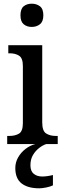

<svg xmlns="http://www.w3.org/2000/svg" viewBox="-20 -781 347 1041"><path d="M152 -635Q126 -635 108.5 -649.5Q91 -664 91 -698Q91 -733 108.5 -747Q126 -761 152 -761Q178 -761 196.5 -747Q215 -733 215 -698Q215 -664 196.5 -649.5Q178 -635 152 -635ZM19 0V-44H31Q62 -44 83 -56.5Q104 -69 104 -113V-423Q104 -466 83.5 -479Q63 -492 33 -492H25V-536H209V-117Q209 -71 230 -57.5Q251 -44 282 -44H293V0ZM193 240Q131 240 97 213.5Q63 187 63 130Q63 99 78.5 72Q94 45 119 26Q144 7 172 0H231Q212 6 192 21.5Q172 37 158.5 60Q145 83 145 115Q145 147 163 161.5Q181 176 209 176Q221 176 236 174Q251 172 267 168V224Q253 231 230.5 235.5Q208 240 193 240Z"/></svg>

Font: Noto Serif Khmer SemiCondensed Medium
Style: Regular
Weight: 500
Width: 4
Designer: Danh Hong and the Monotype Design Team
Foundry: Monotype Imaging Inc.
Version: Version 2.004; ttfautohint (v1.8.4.7-5d5b)